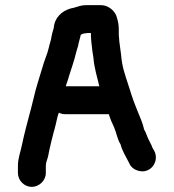

<svg xmlns="http://www.w3.org/2000/svg" viewBox="-20 -638 678 750"><path d="M104 92C133 92 159 67 159 38V10C159 -5 165 -14 168 -28L173 -53C176 -69 185 -103 189 -119C193 -135 194 -135 198 -153C202 -168 204 -184 210 -198C217 -194 225 -192 234 -192H405C411 -173 418 -156 426 -140C435 -119 439 -92 451 -74C458 -47 470 -30 482 -6C489 11 499 22 517 28C566 45 604 -6 583 -48C579 -54 574 -63 572 -70L563 -88C554 -104 552 -118 542 -134V-136C537 -159 527 -179 519 -200L509 -225C496 -258 494 -267 482 -304C468 -348 457 -375 453 -424L449 -454C448 -463 447 -470 446 -477L444 -503V-520C444 -541 442 -551 437 -568C432 -593 405 -618 374 -618H328C320 -618 312 -618 303 -617C288 -615 271 -607 256 -605C221 -595 193 -569 190 -529C186 -517 182 -501 180 -489C180 -487 180 -485 179 -483C172 -461 168 -436 159 -415C154 -401 148 -384 144 -369C132 -328 121 -298 111 -253L102 -217C96 -195 89 -167 83 -145L74 -109C71 -94 68 -82 66 -73C61 -46 50 -22 50 10V38C50 67 75 92 104 92ZM315 -508C320 -509 324 -509 328 -509H335C335 -485 338 -462 341 -438L345 -412C348 -373 360 -335 368 -301H237C240 -313 247 -329 249 -339C259 -371 270 -401 278 -435L282 -449C285 -456 286 -462 287 -469C290 -481 293 -490 295 -500C295 -505 310 -508 315 -508Z"/></svg>

Font: Electronic
Style: ExHv
Weight: 900
Version: Version 1.011